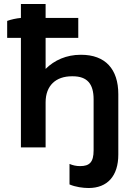

<svg xmlns="http://www.w3.org/2000/svg" viewBox="-20 -740 681 964"><path d="M85 0H209V-226C209 -311 261 -357 341 -357H345C418 -357 450 -319 450 -241V15C450 75 429 94 382 94C363 94 345 90 329 83V186C359 199 397 204 425 204C519 204 574 144 574 36V-267C574 -393 509 -465 387 -465H385C314 -465 253 -438 209 -394V-550H373V-650H209V-720H85V-650C62 -648 35 -642 16 -635V-550H85Z"/></svg>

Font: Fixel Display SemiBold
Style: Regular
Weight: 600
Designer: AlfaBravo + MacPaw
Foundry: Kyrylo Tkachov, Marchela Mozhyna, Serhii Makarenko, Maria Weinstein, Zakhar Kryvoshyya
Version: Version 1.211